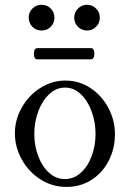

<svg xmlns="http://www.w3.org/2000/svg" viewBox="-20 -755 526 787"><path d="M41 -209Q41 -263.7 69.1 -313.7Q97.2 -363.8 145 -394.3Q192.9 -424.8 248 -424.8Q304.7 -424.8 351.3 -393.8Q397.9 -362.8 424.6 -312Q451.2 -261.2 451.2 -205.1Q451.2 -147 426.3 -97.4Q401.4 -47.9 356 -18.3Q310.5 11.2 252 11.2Q193.8 11.2 145.3 -20Q96.7 -51.3 68.8 -102.1Q41 -152.8 41 -209ZM371.6 -206.1Q371.6 -254.4 355.7 -298.1Q339.8 -341.8 311.3 -368.9Q282.7 -396 247.1 -396Q210.4 -396 181.6 -368.9Q152.8 -341.8 136.7 -298.1Q120.6 -254.4 120.6 -206.1Q120.6 -157.7 136.7 -115Q152.8 -72.3 181.4 -46.6Q210 -21 246.1 -21Q282.7 -21 311.5 -47.1Q340.3 -73.2 356 -115.7Q371.6 -158.2 371.6 -206.1ZM133.3 -511.7Q119.1 -511.7 119.1 -534.7Q119.1 -557.6 133.3 -557.6H353Q366.7 -557.6 366.7 -534.7Q366.7 -511.7 351.1 -511.7ZM97.7 -682.6Q97.7 -705.1 113 -720.2Q128.4 -735.4 150.4 -735.4Q172.9 -735.4 188 -720Q203.1 -704.6 203.1 -682.6Q203.1 -660.2 187.7 -645Q172.4 -629.9 150.4 -629.9Q127.9 -629.9 112.8 -645.3Q97.7 -660.6 97.7 -682.6ZM284.2 -682.6Q284.2 -704.6 299.6 -720Q314.9 -735.4 336.9 -735.4Q358.4 -735.4 373.8 -720Q389.2 -704.6 389.2 -682.6Q389.2 -660.6 373.8 -645.3Q358.4 -629.9 336.9 -629.9Q314.9 -629.9 299.6 -645.3Q284.2 -660.6 284.2 -682.6Z"/></svg>

Font: JuniusX
Style: Regular
Weight: 400
Designer: Peter S. Baker
Foundry: Briery Creek Software
Version: Version 1.004